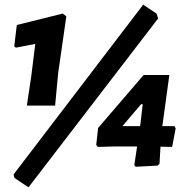

<svg xmlns="http://www.w3.org/2000/svg" viewBox="-20 -709 805 822"><path d="M593 -689 650 -651 657 -630 102 93 42 53 38 38ZM249 -651 264 -639 229 -396 216 -257H95L114 -384L131 -521L48 -505L41 -511L52 -602ZM705 -388 675 -169H727L732 -159L717 -80L667 -81L663 -8L655 0L561 5L555 -2L567 -82H470L398 -80L392 -89L400 -161L595 -388ZM504 -169H580L591 -263H584Z"/></svg>

Font: Alegreya Sans ExtraBold
Style: Italic
Weight: 800
Italic angle: -7°
Designer: Juan Pablo del Peral
Foundry: Huerta Tipografica
Version: Version 2.007